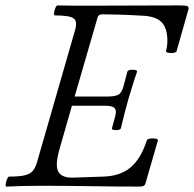

<svg xmlns="http://www.w3.org/2000/svg" viewBox="-20 -687 717 710"><path d="M4 3Q0 3 1 -6Q2 -15 6 -24.5Q10 -34 14 -34Q50 -34 70.5 -38.5Q91 -43 101.5 -55.5Q112 -68 118 -91L258 -577Q267 -609 251.5 -619.5Q236 -630 183 -630Q179 -630 180 -639.5Q181 -649 185 -658Q189 -667 193 -667Q225 -666 256.5 -666Q288 -666 319 -666Q401 -666 482.5 -666.5Q564 -667 643 -667Q666 -667 672.5 -664.5Q679 -662 677 -653L633 -498Q632 -493 621.5 -491.5Q611 -490 602 -492Q593 -494 594 -498Q599 -518 599 -536Q599 -583 577.5 -605Q556 -627 506 -629Q454 -632 417 -633Q380 -634 358 -634Q344 -634 341 -623L256 -330H377Q404 -330 417 -336.5Q430 -343 437 -369L451 -422Q453 -427 461.5 -428.5Q470 -430 478.5 -428.5Q487 -427 487 -422Q478 -397 470 -370.5Q462 -344 454 -318Q447 -292 440 -265.5Q433 -239 427 -213Q426 -208 417 -206.5Q408 -205 400.5 -206.5Q393 -208 394 -213L406 -257Q412 -279 403.5 -287.5Q395 -296 368 -296H246L203 -146Q190 -103 190 -78Q190 -30 246 -30L363 -34Q425 -36 463 -68Q501 -100 523 -168Q525 -173 535 -174.5Q545 -176 554.5 -174.5Q564 -173 564 -168L518 -9Q516 -2 511 0.5Q506 3 493 3Q408 3 315.5 1.5Q223 0 128 0Q67 0 4 3Z"/></svg>

Font: Junicode
Style: Italic
Weight: 400
Italic angle: -11°
Designer: Peter S. Baker
Version: Version 2.100; ttfautohint (v1.8.4)